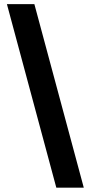

<svg xmlns="http://www.w3.org/2000/svg" viewBox="-20 -781 430 911"><path d="M143.1 -761.4 377.5 109.4H247.2L12.8 -761.4Z"/></svg>

Font: Cannonade
Style: Bold
Weight: 700
Designer: Rasmus Andersson
Foundry: rsms
Version: Version 3.012;git-f93a4a705